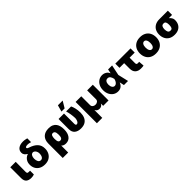

<svg xmlns="http://www.w3.org/2000/svg" viewBox="437 -2649 4708 4708"><g transform="rotate(-45 2790.5 -295.5)"><path d="M68.2 -545.5H257.1L254.3 -194.6Q255 -165.8 266 -154.7Q277 -143.5 308.2 -143.5H352.3V-11.4Q328.5 -2.8 301.8 1.4Q275.2 5.7 250 5.7Q164.4 5.7 116.7 -34.8Q68.9 -75.3 68.2 -164.8Z M511.4 -603.7Q511 -683.6 570.8 -728.2Q630.7 -772.7 734.4 -772.7Q759.9 -772.7 779.1 -770.1Q798.3 -767.4 818.2 -763Q838.1 -758.5 865.1 -752.8V-620.7Q846.6 -625 818.5 -632.1Q790.5 -639.2 759.9 -639.2Q725.5 -639.2 703.5 -630.9Q681.5 -622.5 681.8 -606.5Q681.5 -594.8 691.1 -583.8Q700.6 -572.8 737.2 -561.1Q865.8 -519.5 931.3 -448.9Q996.8 -378.2 997.2 -272.7V-262.8Q997.2 -186.1 965 -124.3Q932.9 -62.5 872 -26.3Q811.1 9.9 724.4 9.9Q637.1 9.9 575.3 -24.1Q513.5 -58.2 481.2 -116.8Q448.9 -175.4 448.9 -248.6V-258.5Q448.9 -312.5 470.3 -356.5Q491.8 -400.6 527.2 -430Q562.5 -459.5 603.7 -470.2L602.3 -473Q562.5 -497.5 536.8 -528.8Q511 -560 511.4 -603.7ZM630.7 -284.1V-277Q630.3 -219.5 653.2 -177.9Q676.1 -136.4 724.4 -136.4Q756.4 -136.4 776.3 -155.9Q796.2 -175.4 805.8 -207.4Q815.3 -239.3 815.3 -277V-284.1Q815.3 -309.7 805.2 -337.5Q795.1 -365.4 775 -386.5Q755 -407.7 724.4 -413.4Q677.2 -413.4 653.8 -374.3Q630.3 -335.2 630.7 -284.1Z M1139.2 203.1V-294Q1139.6 -420.8 1209 -489.5Q1278.4 -558.2 1404.8 -558.2Q1480.5 -558.2 1530.2 -534.8Q1579.9 -511.4 1608.5 -471.2Q1637.1 -431.1 1648.8 -380.5Q1660.5 -329.9 1660.5 -275.6V-265.6Q1660.9 -138.8 1605.1 -64.5Q1549.4 9.9 1448.9 9.9Q1409.1 9.9 1379.3 -2.5Q1349.4 -14.9 1328.1 -38V203.1ZM1328.1 -269.9Q1328.5 -237.2 1332.9 -207.6Q1337.4 -177.9 1352.5 -159.3Q1367.5 -140.6 1399.1 -140.6Q1432.9 -140.6 1448.5 -160.3Q1464.1 -180 1468.8 -209Q1473.4 -237.9 1473 -265.6V-275.6Q1473.4 -308.9 1467.3 -337.7Q1461.3 -366.5 1445 -384.2Q1428.6 -402 1397.7 -402Q1358.7 -402 1343.6 -366.8Q1328.5 -331.7 1328.1 -269.9Z M1742.9 -545.5H1931.8V-196Q1931.5 -160.9 1940.9 -148.6Q1950.3 -136.4 1964.5 -136.4Q1992.2 -136.4 2010.7 -158.6Q2029.1 -180.8 2038.7 -213.2Q2048.3 -245.7 2048.3 -277Q2045.8 -345.2 2034.4 -415Q2023.1 -484.7 2004.3 -545.5H2177.6Q2200.6 -500.7 2217.3 -429.9Q2234 -359 2234.4 -277Q2234.4 -192.5 2207.2 -127.8Q2180 -63.2 2122 -26.6Q2063.9 9.9 1970.2 9.9Q1866.5 9.9 1804.5 -40Q1742.5 -89.8 1742.9 -197.4ZM1921.9 -623.6 1968.8 -794H2133.5L2031.2 -623.6Z M2333.8 193.2V-545.5H2529.8V-238.6Q2530.2 -200.6 2558.8 -176.3Q2587.4 -152 2632.1 -152Q2677.6 -152 2706.1 -176.3Q2734.7 -200.6 2734.4 -238.6V-545.5H2930.4V0H2744.3V-75.3H2740.1Q2727.6 -45.1 2698.9 -27.5Q2670.1 -9.9 2632.1 -9.9Q2594.5 -9.9 2565.5 -27.5Q2536.6 -45.1 2524.1 -75.3H2519.9V193.2Z M3254.3 11.4Q3185.4 11 3130.7 -25Q3076 -61.1 3044.4 -125Q3012.8 -188.9 3012.8 -272.7Q3012.8 -356.5 3045.6 -419.4Q3078.5 -482.2 3133.3 -517.4Q3188.2 -552.6 3254.3 -552.6Q3315 -552.6 3364.5 -522.5Q3414.1 -492.5 3434.7 -438.9H3438.6L3460.2 -545.5H3599.4L3543 -272.7L3606.5 0H3464.5L3439.3 -115.1H3434.7Q3416.5 -62.5 3372 -25.4Q3327.4 11.7 3254.3 11.4ZM3405.2 -272.7 3404.8 -274.1Q3394.2 -329.5 3368.4 -365.8Q3342.7 -402 3295.5 -402Q3248.6 -402 3225.1 -366.3Q3201.7 -330.6 3201.7 -275.6Q3201.7 -217.3 3226.6 -180.4Q3251.4 -143.5 3291.2 -143.5Q3319.6 -143.5 3342.7 -161.6Q3365.8 -179.7 3381.9 -209Q3398.1 -238.3 3404.8 -271.3Z M4214.5 -521.3V-376.4H4036.9V-187.5Q4036.9 -165.1 4046 -151.5Q4055 -137.8 4079.5 -137.8Q4098.7 -137.8 4108 -138Q4117.2 -138.1 4132.1 -139.2L4142 2.8Q4120.7 6 4099.8 8Q4078.8 9.9 4046.9 9.9Q3954.2 9.9 3901.1 -40.1Q3848 -90.2 3848 -186.1V-376.4H3686.1V-521.3Z M4571 9.9Q4482.2 9.9 4419 -25.4Q4355.8 -60.7 4322.1 -124.1Q4288.4 -187.5 4288.4 -271.3Q4288.4 -355.1 4322.1 -418.5Q4355.8 -481.9 4419 -517.2Q4482.2 -552.6 4571 -552.6Q4659.8 -552.6 4723 -517.2Q4786.2 -481.9 4820 -418.5Q4853.7 -355.1 4853.7 -271.3Q4853.7 -187.5 4820 -124.1Q4786.2 -60.7 4723 -25.4Q4659.8 9.9 4571 9.9ZM4572.4 -134.9Q4609.7 -134.9 4631.6 -171.7Q4653.4 -208.5 4653.4 -272.7Q4653.4 -337 4631.6 -373.8Q4609.7 -410.5 4572.4 -410.5Q4533 -410.5 4510.8 -373.8Q4488.6 -337 4488.6 -272.7Q4488.6 -208.5 4510.8 -171.7Q4533 -134.9 4572.4 -134.9Z M4948.9 -258.5V-269.9Q4949.2 -343.8 4980.1 -402.2Q5011 -460.6 5071.4 -494.5Q5131.7 -528.4 5220.2 -528.4H5515.6V-382.1H5402.3Q5434.3 -356.2 5456.5 -321.2Q5478.7 -286.2 5478.7 -248.6V-238.6Q5479 -164.8 5449 -108.8Q5419 -52.9 5361.7 -21.5Q5304.3 9.9 5221.6 9.9Q5133.2 9.9 5072.4 -25.2Q5011.7 -60.4 4980.5 -121.1Q4949.2 -181.8 4948.9 -258.5ZM5133.5 -269.9V-258.5Q5133.9 -206.3 5151.3 -171.3Q5168.7 -136.4 5221.6 -136.4Q5265.6 -136.4 5280 -171.3Q5294.4 -206.3 5294 -258.5V-269.9Q5294.4 -315.7 5279.8 -348.9Q5265.3 -382.1 5220.2 -382.1Q5170.5 -382.1 5152.2 -348.9Q5133.9 -315.7 5133.5 -269.9Z"/></g></svg>

Font: Inter UI Black
Style: Regular
Weight: 900
Designer: Rasmus Andersson
Foundry: rsms
Version: 3.2;8d6f07862